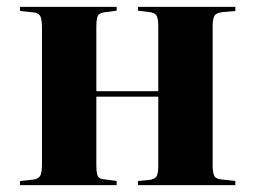

<svg xmlns="http://www.w3.org/2000/svg" viewBox="-20 -538 739 558"><path d="M38 0V-12L77 -16Q91 -18 96.5 -26.5Q102 -35 102 -62V-457Q102 -483 96.5 -492Q91 -501 77 -502L38 -506V-518H319V-507L282 -502Q268 -500 264 -491.5Q260 -483 260 -458V-273H440V-460Q440 -484 435 -492.5Q430 -501 413 -503L381 -507V-518H664V-506L628 -503Q609 -501 603.5 -492.5Q598 -484 598 -460V-58Q598 -34 603.5 -25.5Q609 -17 628 -16L664 -12V0H381V-12L413 -15Q430 -17 435 -25.5Q440 -34 440 -58V-257H260V-60Q260 -35 264 -26.5Q268 -18 282 -17L319 -12V0Z"/></svg>

Font: Literata 72pt
Style: Bold
Weight: 700
Designer: Latin by Veronika Burian and Jose Scaglione. Greek by Irene Vlachou. Cyrillic by Vera Evstafieva.
Foundry: TypeTogether
Version: Version 3.002